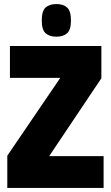

<svg xmlns="http://www.w3.org/2000/svg" viewBox="-20 -927 548 947"><path d="M16 0V-159L276 -541V-543H29V-700H480V-541L224 -159V-157H491V0ZM258 -746Q224 -746 205 -763Q186 -780 186 -826Q186 -873 205 -890Q224 -907 258 -907Q292 -907 311 -890Q330 -873 330 -826Q330 -780 311 -763Q292 -746 258 -746Z"/></svg>

Font: Georama SemiCondensed ExtraBold
Style: Regular
Weight: 800
Width: 4
Designer: Jean-Baptiste Levee
Foundry: Production Type
Version: Version 1.000